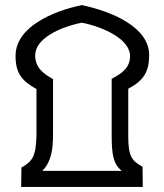

<svg xmlns="http://www.w3.org/2000/svg" viewBox="-20 -733 645 753"><path d="M63 0H540L539 -79C495 -103 483 -122 483 -200V-385C543 -417 565 -451 565 -517C565 -623 428 -686 301 -713C185 -689 41 -626 41 -514C41 -448 64 -416 123 -384V-200C121 -122 108 -100 64 -76ZM146 -63C180 -97 188 -144 188 -206V-423C147 -445 118 -470 118 -516C118 -582 215 -627 301 -644C387 -627 490 -579 490 -513C490 -468 460 -446 418 -424V-205C418 -126 424 -91 457 -63Z"/></svg>

Font: Noto Sans Arabic UI Cn
Style: Bold
Weight: 700
Width: 3
Designer: Monotype Design Team, Nadine Chahine and Nizar Qandah
Foundry: Monotype Imaging Inc.
Version: Version 2.010